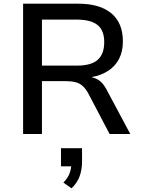

<svg xmlns="http://www.w3.org/2000/svg" viewBox="-20 -725 773 1039"><path d="M105 0V-705H404Q520 -705 582.5 -653Q645 -601 645 -501Q645 -446 624 -406Q603 -366 565 -341.5Q527 -317 477 -308L479 -306L487 -304Q508 -298 526 -282Q544 -266 561 -232L685 0H573L458 -219Q443 -246 426.5 -260.5Q410 -275 387.5 -280.5Q365 -286 334 -286H207V0ZM207 -370H397Q474 -370 509 -401.5Q544 -433 544 -497Q544 -561 507.5 -590Q471 -619 393 -619H207ZM367 294 323 263Q347 239 356.5 213Q366 187 366 161L386 175H310V77H424V150Q424 192 411 228.5Q398 265 367 294Z"/></svg>

Font: Nunito Sans 7pt Medium
Style: Regular
Weight: 500
Designer: Vernon Adams
Foundry: Vernon Adams
Version: Version 3.101;gftools[0.9.27]